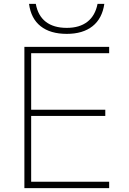

<svg xmlns="http://www.w3.org/2000/svg" viewBox="-20 -972 665 992"><path d="M106 0V-730H544V-697H141V-405H524V-373H141V-33H544V0ZM325 -797Q240 -797 190 -836.5Q140 -876 130 -952H165Q176 -891 216.5 -859.5Q257 -828 325 -828Q391 -828 431.5 -859.5Q472 -891 484 -952H519Q508 -876 458 -836.5Q408 -797 325 -797Z"/></svg>

Font: M PLUS 1 ExtraLight
Style: Regular
Weight: 250
Version: Version 1.001